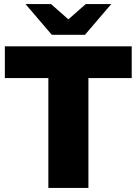

<svg xmlns="http://www.w3.org/2000/svg" viewBox="-20 -929 675 949"><path d="M219 0V-543H4V-700H631V-543H417V0ZM236 -757 106 -909H232L373 -785H263L404 -909H530L400 -757Z"/></svg>

Font: Montserrat Thin ExtraBold
Style: Regular
Weight: 800
Version: Version 9.000